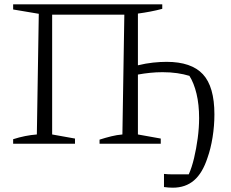

<svg xmlns="http://www.w3.org/2000/svg" viewBox="-20 -667 1071 891"><path d="M41 0V-21Q69 -30 96.5 -35.5Q124 -41 151 -43L160 -603L41 -623V-647H733V-626Q707 -619 678.5 -613.5Q650 -608 620 -604V-364Q657 -373 690.5 -376.5Q724 -380 753 -380Q868 -380 921.5 -322.5Q975 -265 975 -136Q975 -83 966.5 -30Q958 23 943 65Q920 136 880.5 170Q841 204 782 204Q763 204 741 201V140Q758 142 775.5 142Q793 142 810 142Q821 142 833 142Q845 142 856 142Q870 111 880.5 67Q891 23 897.5 -25.5Q904 -74 904 -119Q904 -182 892 -232Q880 -282 859 -315Q833 -323 802 -327.5Q771 -332 734 -332Q705 -332 676 -329Q647 -326 620 -321V-43L726 -24V0H442V-19Q470 -28 496.5 -34.5Q523 -41 548 -43L557 -599H222V-43L328 -24V0Z"/></svg>

Font: Piazzolla SC Light
Style: Regular
Weight: 300
Designer: Juan Pablo del Peral
Foundry: Huerta Tipografica
Version: Version 1.330